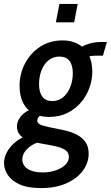

<svg xmlns="http://www.w3.org/2000/svg" viewBox="-66 -711 566 981"><path d="M186.5 -113.5Q113 -113.5 73.5 -155.2Q34 -197 34 -272.5Q34 -333 61.2 -385.8Q88.5 -438.5 138 -471.5Q187.5 -504.5 253.5 -504.5Q322.5 -504.5 364 -462.5Q405.5 -420.5 405.5 -345Q405.5 -301 390 -259.8Q374.5 -218.5 345.8 -185.5Q317 -152.5 276.8 -133Q236.5 -113.5 186.5 -113.5ZM201 -194.5Q233.5 -194.5 257 -214.5Q280.5 -234.5 293.2 -267Q306 -299.5 306 -336.5Q306 -378 289 -400Q272 -422 237.5 -422Q205 -422 181.5 -402.5Q158 -383 145.8 -351Q133.5 -319 133.5 -281Q133.5 -240 150.2 -217.2Q167 -194.5 201 -194.5ZM143 250Q75 250 33.5 230.8Q-8 211.5 -26.8 182Q-45.5 152.5 -45.5 122Q-45.5 96.5 -33.2 71.5Q-21 46.5 2.2 24.2Q25.5 2 59 -14L132 15.5Q112.5 21 93.2 33.5Q74 46 61 64Q48 82 48 103.5Q48 133.5 75.2 151.8Q102.5 170 152 170Q189 170 219.5 159.2Q250 148.5 268 130.8Q286 113 286 91.5Q286 67.5 267 55.2Q248 43 217.5 36.2Q187 29.5 153.2 24Q119.5 18.5 89 9.2Q58.5 0 39.5 -17.5Q20.5 -35 20.5 -66.5Q20.5 -89.5 37.5 -112.5Q54.5 -135.5 88 -151.5L146 -124Q136 -119.5 130.2 -111.8Q124.5 -104 124.5 -94.5Q124.5 -77.5 152.5 -69.5Q180.5 -61.5 230 -52Q253 -48 280 -40.8Q307 -33.5 331.2 -20.2Q355.5 -7 371.2 15.8Q387 38.5 387 74Q387 121 357.5 161Q328 201 273.5 225.5Q219 250 143 250ZM384.5 -421 347.5 -468.5Q361.5 -479.5 390 -488Q418.5 -496.5 452.5 -496.5H480L460 -426.5H420Q415.5 -426.5 405.2 -425.5Q395 -424.5 384.5 -421ZM219.5 -597 237.5 -691H331L313 -597Z"/></svg>

Font: Cabin SemiCondensedSemiBold
Style: Italic
Weight: 600
Width: 4
Italic angle: -10°
Designer: Pablo Impallari
Foundry: Pablo Impallari. http://www.impallari.com Igino Marini. http://www.ikern.com
Version: Version 3.001